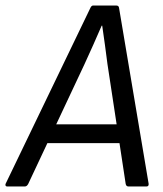

<svg xmlns="http://www.w3.org/2000/svg" viewBox="-46 -675 589 695"><path d="M-20 0Q-24 0 -25.5 -2.5Q-27 -5 -26 -9L281 -646Q285 -655 291 -655H375Q384 -655 385 -646L492 -10Q493 0 484 0H419Q411 0 409 -9L343 -443Q339 -476 334 -511.5Q329 -547 324 -582H322Q307 -547 291.5 -512.5Q276 -478 260 -443L56 -9Q51 0 44 0ZM111 -157 139 -225H393L401 -157Z"/></svg>

Font: Sofia Sans Semi Condensed
Style: Italic
Weight: 400
Italic angle: -9°
Designer: Botio Nikoltchev, Ani Petrova
Foundry: lettersoup
Version: Version 4.101